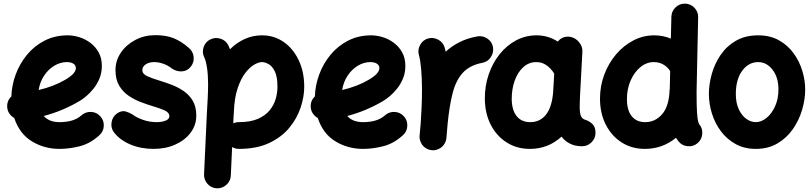

<svg xmlns="http://www.w3.org/2000/svg" viewBox="-20 -759 4502 1065"><path d="M531.2 -8.8Q481 37.1 422.9 52Q364.7 66.9 310.1 66.9Q225.6 66.9 156.7 24.9Q87.9 -17.1 59.1 -104.5Q43 -113.3 32 -129.2Q21 -145 20 -165Q17.6 -199.7 43 -224.1Q44.9 -285.6 67.1 -345.9Q89.4 -406.2 129.9 -455.3Q170.4 -504.4 227.5 -533.7Q284.7 -563 355.5 -563Q386.7 -563 419.9 -552.7Q453.1 -542.5 481.4 -521.2Q509.8 -500 527.3 -468.3Q544.9 -436.5 544.9 -393.1Q544.9 -355 531.5 -323Q518.1 -291 498.3 -266.6Q478.5 -242.2 458.5 -225.6Q438.5 -209 424.8 -200.7Q376.5 -171.9 325.9 -150.6Q275.4 -129.4 222.7 -115.7Q252.4 -81.5 310.1 -81.5Q390.1 -81.5 431.6 -119.1Q454.6 -139.6 485.4 -138.2Q516.1 -136.7 536.6 -113.8Q557.1 -91.3 555.7 -60.3Q554.2 -29.3 531.2 -8.8ZM351.1 -414.6Q314.9 -414.6 281.7 -394.8Q248.5 -375 225.1 -340.1Q201.7 -305.2 194.3 -259.8Q278.8 -279.3 343.3 -317.4Q376.5 -337.4 388.7 -352.8Q400.9 -368.2 400.9 -380.9Q400.9 -396.5 387.5 -405.5Q374 -414.6 351.1 -414.6Z M1039.1 -390.1Q1020.5 -366.2 991.9 -363.3Q963.4 -360.4 935.5 -377.4Q911.6 -396.5 885.5 -405.5Q859.4 -414.6 835.9 -414.6Q806.6 -414.6 788.1 -401.9Q769.5 -389.2 769.5 -370.1Q769.5 -348.6 797.1 -336.2Q824.7 -323.7 862.8 -312.5Q895 -302.7 930.7 -289.3Q966.3 -275.9 997.8 -254.6Q1029.3 -233.4 1049.1 -200.2Q1068.8 -167 1068.8 -117.7Q1068.8 -65.4 1037.6 -23.4Q1006.3 18.6 952.9 42.7Q899.4 66.9 832 66.9Q760.7 66.9 702.1 42Q643.6 17.1 609.9 -27.8Q593.3 -52.7 599.4 -83.5Q605.5 -114.3 630.9 -130.9Q655.8 -147.5 678.5 -140.4Q701.2 -133.3 716.3 -123Q738.3 -106.4 773.9 -94Q809.6 -81.5 849.6 -81.5Q877.4 -81.5 898.4 -89.8Q919.4 -98.1 919.4 -114.3Q919.4 -134.8 892.8 -146.7Q866.2 -158.7 829.1 -169.4Q796.9 -179.2 760.7 -192.9Q724.6 -206.5 692.6 -228.5Q660.6 -250.5 640.6 -284.7Q620.6 -318.8 620.6 -370.1Q620.6 -423.3 650.6 -467.3Q680.7 -511.2 731 -537.6Q781.2 -564 841.3 -564Q902.3 -564 944.8 -546.4Q987.3 -528.8 1026.4 -494.1Q1050.3 -475.1 1054 -444.6Q1057.6 -414.1 1039.1 -390.1Z M1182.6 285.6Q1151.9 284.2 1131.3 261.2Q1110.8 238.3 1111.8 208L1127.4 -127.9Q1130.4 -175.8 1132.3 -217Q1134.3 -258.3 1134.3 -294.4Q1134.3 -342.8 1128.2 -383.1Q1122.1 -423.3 1112.8 -441.4Q1099.6 -468.8 1109.6 -498Q1119.6 -527.3 1147 -540.5Q1174.3 -553.7 1203.6 -544.2Q1232.9 -534.7 1246.6 -507.3Q1251.5 -497.1 1255.9 -485.8Q1292.5 -522.5 1337.4 -542.7Q1382.3 -563 1432.6 -563Q1501 -563 1554 -525.9Q1606.9 -488.8 1637.2 -424.3Q1667.5 -359.9 1667.5 -277.3Q1667.5 -223.1 1647.9 -163.3Q1628.4 -103.5 1585.4 -51Q1542.5 1.5 1473.1 34.2Q1403.8 66.9 1304.7 66.9Q1285.2 66.9 1267.6 56.6L1260.3 214.8Q1258.8 245.6 1235.8 266.1Q1212.9 286.6 1182.6 285.6ZM1275.9 -119.1 1273.9 -74.7Q1288.6 -81.5 1304.7 -81.5Q1368.7 -81.5 1410.2 -99.6Q1451.7 -117.7 1475.6 -147Q1499.5 -176.3 1509.3 -210.4Q1519 -244.6 1519 -277.3Q1519 -333 1504.6 -362.5Q1490.2 -392.1 1470 -403.3Q1449.7 -414.6 1432.6 -414.6Q1415 -414.6 1390.1 -400.4Q1365.2 -386.2 1340.6 -354.2Q1315.9 -322.3 1298.1 -269.3Q1280.3 -216.3 1277.3 -139.2Q1277.3 -135.3 1276.9 -131.3Q1276.4 -124 1275.9 -119.1Z M2214.8 -8.8Q2164.6 37.1 2106.4 52Q2048.3 66.9 1993.7 66.9Q1909.2 66.9 1840.3 24.9Q1771.5 -17.1 1742.7 -104.5Q1726.6 -113.3 1715.6 -129.2Q1704.6 -145 1703.6 -165Q1701.2 -199.7 1726.6 -224.1Q1728.5 -285.6 1750.7 -345.9Q1772.9 -406.2 1813.5 -455.3Q1854 -504.4 1911.1 -533.7Q1968.3 -563 2039.1 -563Q2070.3 -563 2103.5 -552.7Q2136.7 -542.5 2165 -521.2Q2193.4 -500 2210.9 -468.3Q2228.5 -436.5 2228.5 -393.1Q2228.5 -355 2215.1 -323Q2201.7 -291 2181.9 -266.6Q2162.1 -242.2 2142.1 -225.6Q2122.1 -209 2108.4 -200.7Q2060.1 -171.9 2009.5 -150.6Q1959 -129.4 1906.2 -115.7Q1936 -81.5 1993.7 -81.5Q2073.7 -81.5 2115.2 -119.1Q2138.2 -139.6 2168.9 -138.2Q2199.7 -136.7 2220.2 -113.8Q2240.7 -91.3 2239.3 -60.3Q2237.8 -29.3 2214.8 -8.8ZM2034.7 -414.6Q1998.5 -414.6 1965.3 -394.8Q1932.1 -375 1908.7 -340.1Q1885.3 -305.2 1877.9 -259.8Q1962.4 -279.3 2026.9 -317.4Q2060.1 -337.4 2072.3 -352.8Q2084.5 -368.2 2084.5 -380.9Q2084.5 -396.5 2071 -405.5Q2057.6 -414.6 2034.7 -414.6Z M2374.5 74.2Q2364.7 73.2 2356 69.8Q2326.2 58.6 2313.5 29.3Q2305.7 11.7 2307.6 -7.3Q2308.1 -10.7 2308.1 -14.6Q2309.6 -28.8 2310.8 -43.7Q2312 -58.6 2313.5 -73.2Q2316.4 -116.2 2318.6 -164.6Q2320.8 -212.9 2320.8 -259.8Q2320.8 -320.8 2316.2 -374.5Q2311.5 -428.2 2303.7 -453.1Q2295.4 -481.9 2310.3 -509.5Q2325.2 -537.1 2354 -545.4Q2382.8 -553.7 2410.4 -539.1Q2438 -524.4 2446.3 -495.6Q2449.7 -484.4 2452.1 -472.2Q2484.4 -502.4 2527.3 -524.4Q2570.3 -546.4 2627 -557.1Q2656.7 -562.5 2682.9 -545.4Q2709 -528.3 2714.4 -498Q2719.7 -468.3 2702.6 -442.1Q2685.5 -416 2655.3 -410.6Q2585 -397 2546.9 -355Q2508.8 -313 2490.7 -242.4Q2472.7 -171.9 2462.9 -72.3Q2460 -29.3 2456.1 7.3Q2455.1 17.1 2451.7 25.9Q2440.4 55.7 2411.1 68.4Q2393.6 76.2 2374.5 74.2Z M3208.5 52.2Q3170.9 52.2 3142.6 38.3Q3114.3 24.4 3094.7 -1Q3020.5 66.9 2919.4 66.9Q2846.7 66.9 2790.3 31Q2733.9 -4.9 2701.9 -67.6Q2669.9 -130.4 2669.4 -210.9Q2668.9 -281.7 2690.4 -345.2Q2711.9 -408.7 2751 -457.8Q2790 -506.8 2842.5 -534.9Q2895 -563 2956.5 -563Q3020.5 -563 3074.2 -528.3Q3085 -543 3102.5 -550.3Q3120.1 -557.6 3140.1 -555.2Q3170.4 -550.8 3191.4 -525.9Q3212.4 -501 3210.4 -471.7L3198.2 -243.2Q3197.8 -235.8 3197.3 -228.5Q3196.3 -207.5 3195.8 -181.9Q3195.3 -156.2 3196.3 -143.6Q3197.3 -125.5 3204.1 -111.8Q3210.9 -98.1 3232.9 -92.3Q3250.5 -85.9 3266.8 -70.3Q3283.2 -54.7 3283.2 -22Q3283.2 8.3 3261.2 30.3Q3239.3 52.2 3208.5 52.2ZM2921.4 -81.5Q2975.6 -81.5 3008.5 -123Q3041.5 -164.6 3048.3 -248.5Q3048.3 -254.9 3048.8 -260.3Q3048.8 -263.2 3049.3 -266.1L3054.2 -350.6Q3035.2 -380.9 3010.5 -397.7Q2985.8 -414.6 2955.1 -414.6Q2913.6 -414.6 2882.6 -386.5Q2851.6 -358.4 2835 -311.8Q2818.4 -265.1 2818.4 -209Q2819.3 -147.9 2845.9 -114.7Q2872.6 -81.5 2921.4 -81.5Z M3608.9 -563Q3657.7 -563 3701.2 -544.9L3704.1 -666.5Q3705.1 -696.8 3727.3 -718.3Q3749.5 -739.7 3780.3 -738.8Q3810.5 -738.3 3832 -715.8Q3853.5 -693.4 3852.5 -663.1L3843.8 -248.5Q3843.8 -173.3 3846.2 -136.5Q3848.6 -99.6 3852.3 -86.4Q3856 -73.2 3858.9 -69.3Q3878.4 -45.9 3875.2 -14.9Q3872.1 16.1 3848.6 35.6Q3825.2 55.2 3793.9 52Q3762.7 48.8 3743.7 25.4Q3735.8 15.6 3729.5 5.4Q3654.3 66.9 3557.1 66.9Q3484.4 66.9 3428.2 31Q3372.1 -4.9 3340.1 -67.9Q3308.1 -130.9 3308.1 -211.9Q3308.1 -282.2 3332 -345.7Q3356 -409.2 3397.7 -458Q3439.5 -506.8 3493.7 -534.9Q3547.9 -563 3608.9 -563ZM3457.5 -209.5Q3457.5 -147.9 3483.9 -114.7Q3510.3 -81.5 3559.1 -81.5Q3614.7 -81.5 3653.1 -126Q3691.4 -170.4 3694.3 -261.2Q3694.3 -265.6 3695.3 -269.5L3697.3 -364.7Q3683.1 -387.2 3659.7 -400.9Q3636.2 -414.6 3606.9 -414.6Q3565.9 -414.6 3532 -386.5Q3498 -358.4 3477.8 -312Q3457.5 -265.6 3457.5 -209.5Z M4185.5 -563Q4252 -563 4301 -535.4Q4350.1 -507.8 4382.3 -463.1Q4414.6 -418.5 4430.4 -365.7Q4446.3 -313 4446.3 -262.7Q4446.3 -207.5 4429.2 -149.7Q4412.1 -91.8 4377.9 -42.7Q4343.8 6.3 4292.2 36.6Q4240.7 66.9 4172.4 66.9Q4108.9 66.9 4060.3 40Q4011.7 13.2 3978.8 -31Q3945.8 -75.2 3929 -129.2Q3912.1 -183.1 3912.1 -237.3Q3912.1 -292 3928.2 -349.1Q3944.3 -406.2 3977.5 -454.8Q4010.7 -503.4 4062.5 -533.2Q4114.3 -563 4185.5 -563ZM4185.5 -414.6Q4132.3 -414.6 4096.9 -366.5Q4061.5 -318.4 4061.5 -237.3Q4061.5 -188.5 4077.6 -153.6Q4093.8 -118.7 4119.1 -100.1Q4144.5 -81.5 4172.4 -81.5Q4203.1 -81.5 4231.9 -105Q4260.7 -128.4 4279.3 -169.4Q4297.9 -210.4 4297.9 -262.7Q4297.9 -330.6 4264.9 -372.6Q4231.9 -414.6 4185.5 -414.6Z"/></svg>

Font: Mikhak-FD ExtraBold
Style: Regular
Weight: 800
Designer: Amin Abedi
Version: Version 3.2